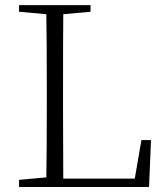

<svg xmlns="http://www.w3.org/2000/svg" viewBox="-20 -743 658 763"><path d="M542 -186.5H580.1L572.3 0H55.7V-28.3L164.1 -38.1Q166 -134.8 166 -331.1V-389.6Q166 -589.8 164.1 -686.5L55.7 -696.3V-722.7H339.8V-696.3L231.4 -686.5Q230.5 -588.9 230.5 -369.1V-313.5Q230.5 -131.8 231.4 -33.2H515.6Z"/></svg>

Font: GenYoMin TW TTF ExtraLight
Style: Regular
Weight: 250
Version: Version 1.300